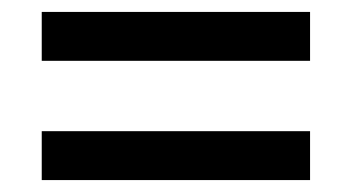

<svg xmlns="http://www.w3.org/2000/svg" viewBox="-20 -521 590 322"><path d="M50 -219H500V-301H50ZM50 -419H500V-501H50Z"/></svg>

Font: Golos Text VF
Style: Regular
Weight: 400
Designer: A.Korolkova, Vitaly Kuzmin
Foundry: ParaType Ltd
Version: Version 2.005